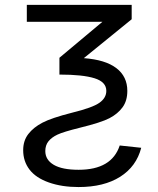

<svg xmlns="http://www.w3.org/2000/svg" viewBox="-20 -548 640 776"><path d="M550.8 49.3Q531.2 125 465.6 166.5Q399.9 208 297.4 208Q230 208 177.5 189.5Q125 170.9 99.4 137.5Q73.7 104 73.7 59.1Q73.7 20.5 94.5 -6.3Q115.2 -33.2 151.6 -52.2Q188 -71.3 270.5 -92.3Q354 -112.8 381.8 -132.6Q409.7 -152.3 409.7 -180.7Q409.7 -216.8 362.1 -231.7Q314.5 -246.6 220.2 -246.6V-314.5L394 -460H88.4V-528.3H512.2V-470.2L318.8 -313Q405.8 -306.6 450.2 -272.7Q494.6 -238.8 494.6 -180.7Q494.6 -140.6 475.3 -114.3Q456.1 -87.9 422.4 -70.3Q388.7 -52.7 302.7 -31.7Q235.8 -15.1 212.2 -3.9Q188.5 7.3 175.8 23.2Q163.1 39.1 163.1 62.5Q163.1 98.1 197.3 118.2Q231.4 138.2 297.9 138.2Q431.6 138.2 463.9 40Z"/></svg>

Font: Liberation Mono
Style: Regular
Weight: 400
Monospace: yes
Designer: Steve Matteson
Foundry: Ascender Corporation
Version: Version 2.1.5